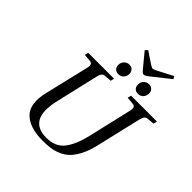

<svg xmlns="http://www.w3.org/2000/svg" viewBox="-262 -1224 1438 1438"><g transform="rotate(45 457.5 -504.5)"><path d="M618 -787Q618 -814 635 -831Q652 -848 677 -848Q699 -848 712 -833.5Q725 -819 725 -799Q725 -773 709 -755.5Q693 -738 667 -738Q644 -738 631 -751.5Q618 -765 618 -787ZM410 -787Q410 -814 427 -831Q444 -848 469 -848Q491 -848 504 -833.5Q517 -819 517 -799Q517 -773 501 -755.5Q485 -738 459 -738Q436 -738 423 -751.5Q410 -765 410 -787ZM177 -256 261 -609Q272 -655 239 -658L180 -663L187 -692H461L454 -663L399 -659Q381 -658 372 -646.5Q363 -635 357 -609L278 -269Q220 -20 415 -20Q511 -20 559 -82.5Q607 -145 634 -260L715 -609Q726 -655 693 -658L634 -663L641 -692H915L908 -663L853 -658Q835 -657 826 -646Q817 -635 811 -609L726 -247Q710 -179 684.5 -130.5Q659 -82 630.5 -54Q602 -26 563.5 -10Q525 6 490.5 10.5Q456 15 410 15Q272 15 207.5 -49.5Q143 -114 177 -256ZM472 -1005 490 -1024 580 -964Q603 -949 612 -949Q622 -949 648 -963L765 -1024L778 -1004L638 -893Q610 -870 596 -870Q583 -870 563 -895Z"/></g></svg>

Font: Lingua Franca
Style: Italic
Weight: 400
Italic angle: -13°
Version: Version 1.19